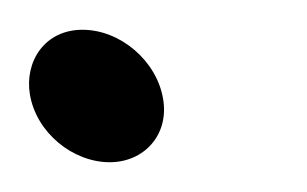

<svg xmlns="http://www.w3.org/2000/svg" viewBox="-48 -381 206 129"><path d="M-27.9 -317.5C-23.6 -291.8 1 -272 25.7 -272C48.7 -272 65.7 -290.3 61.6 -314.5C57.3 -340.2 32.8 -361 7.4 -361C-18 -361 -31.6 -339.6 -27.9 -317.5Z"/></svg>

Font: CiSf OpenHand
Style: BlakOpObl
Weight: 400
Foundry: Cannot Into Space Fonts
Version: Version 0.7892